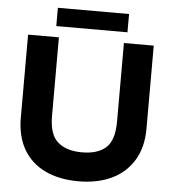

<svg xmlns="http://www.w3.org/2000/svg" viewBox="-58 -900 861 962"><g transform="rotate(5 373.0 -418.5)"><path d="M372 10Q275 10 204 -24Q133 -58 95 -123.5Q57 -189 57 -282V-700H212V-305Q212 -211 255.5 -173.5Q299 -136 377 -136Q456 -136 497.5 -173.5Q539 -211 539 -305V-700H689V-282Q689 -189 649.5 -123.5Q610 -58 539 -24Q468 10 372 10ZM194 -755V-847H552V-755Z"/></g></svg>

Font: REM SemiBold
Style: Regular
Weight: 600
Designer: Octavio Pardo
Foundry: Ashler Design
Version: Version 1.005;gftools[0.9.28]